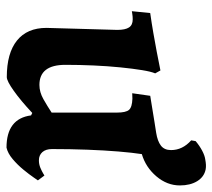

<svg xmlns="http://www.w3.org/2000/svg" viewBox="-52 -604 668 605"><g transform="rotate(90 282.5 -302.0)"><path d="M74.7 -337.1Q74.7 -362.2 67 -373.9Q59.4 -385.7 41.3 -385.7Q32.4 -385.7 24.1 -384.3Q15.8 -383 15.8 -383L21.6 -440.8Q52.7 -445.2 84.5 -450.7Q116.3 -456.1 143 -461.3Q169.6 -466.6 186.1 -469.8Q202.5 -473 202.5 -473L211.7 -456.5Q206.2 -444 201.5 -415.2Q196.8 -386.4 192.8 -346.9Q188.8 -307.3 186.8 -262.6Q184.8 -217.9 184.8 -173.5Q184.8 -91.7 248.1 -91.7Q270.9 -91.7 293.3 -104.5Q315.7 -117.2 335.3 -130.2V-335.6Q335.3 -364.3 326.7 -374Q318.2 -383.8 291.6 -384.7Q288.5 -384.7 281.9 -384.4Q275.2 -384.1 274.3 -384.1L282.4 -440.9Q282.4 -440.9 295.1 -442.9Q307.8 -445 327 -448.1Q346.2 -451.2 365.6 -454.4Q385 -457.7 398.9 -459.6Q425.1 -463.7 439.3 -474.5Q453.4 -485.3 453.4 -506.4Q453.4 -542.7 422.7 -570L425.2 -584Q439.9 -596.4 455.3 -604.5Q470.7 -612.7 483.1 -614.3Q492 -616 499.7 -616.4Q507.3 -616.8 514.3 -615.5Q537.7 -610.9 551.3 -589Q564.8 -567 564.8 -534.3Q564.8 -493.9 536.1 -460.2Q507.4 -426.5 466.1 -414.4Q461.6 -385.3 457.9 -340.7Q454.2 -296.2 452.2 -242.5Q450.2 -188.9 450.2 -131.2Q450.2 -111.9 459.8 -101Q469.5 -90.1 485.7 -90.1Q498.1 -90.1 508.9 -94.6Q519.7 -99.1 526.6 -103.3Q533.6 -107.5 533.6 -107.5L548.9 -86.9Q548.9 -86.9 539.7 -73.6Q530.6 -60.2 515.3 -41.5Q500 -22.8 481.8 -7.4Q463.6 7.9 445.7 12Q354.3 12 344.1 -65.4L336.4 -69.2Q297.4 -32.6 266.5 -10.8Q235.7 11.1 223.5 11.1Q148.2 11.1 108.3 -20.9Q68.4 -53 68.4 -113.9Z"/></g></svg>

Font: Alegreya
Style: Regular
Weight: 400
Designer: Juan Pablo del Peral
Foundry: Huerta Tipografica
Version: Version 2.009